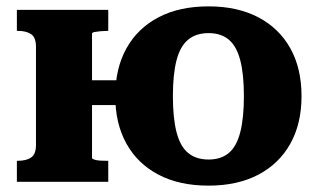

<svg xmlns="http://www.w3.org/2000/svg" viewBox="-20 -571 1004 603"><path d="M93 -116V-424Q93 -453 78 -463.5Q63 -474 36 -474H33V-540H320V-474H316Q307 -474 296 -473Q285 -472 277 -470.5Q269 -469 269 -465V-75Q269 -72 277 -69.5Q285 -67 296 -66.5Q307 -66 316 -66H320V0H33V-66H36Q63 -66 78 -76.5Q93 -87 93 -116ZM202 -241V-319H440V-241ZM927 -269Q927 -183 892 -120Q857 -57 791.5 -22.5Q726 12 635 12Q543 12 477.5 -22.5Q412 -57 377 -120Q342 -183 342 -269Q342 -356 377 -419Q412 -482 477.5 -516.5Q543 -551 635 -551Q726 -551 791.5 -516.5Q857 -482 892 -419Q927 -356 927 -269ZM523 -269Q523 -200 534.5 -155.5Q546 -111 571 -90.5Q596 -70 635 -70Q674 -70 698.5 -90.5Q723 -111 734.5 -155.5Q746 -200 746 -269Q746 -338 734.5 -382Q723 -426 698.5 -446.5Q674 -467 635 -467Q596 -467 571 -446.5Q546 -426 534.5 -382Q523 -338 523 -269Z"/></svg>

Font: Roboto Serif
Style: Bold
Weight: 700
Designer: Greg Gazdowicz
Foundry: Commercial Type
Version: Version 1.008